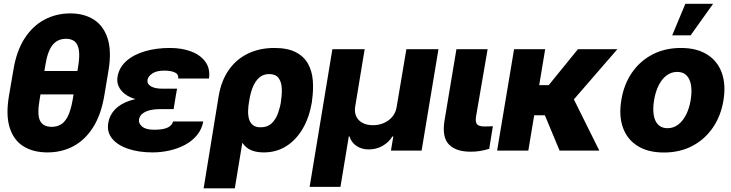

<svg xmlns="http://www.w3.org/2000/svg" viewBox="-20 -811 3937 1034"><path d="M496.6 -428.7 475.1 -302.7H108.4L129.4 -428.7ZM564.5 -432.6 541.5 -294.9Q523.9 -191.4 480.2 -123.5Q436.5 -55.7 374 -22.9Q311.5 9.8 235.8 9.8Q159.2 9.8 106.4 -22.9Q53.7 -55.7 32.2 -123.5Q10.7 -191.4 28.3 -294.9L51.8 -432.6Q68.4 -535.6 112.1 -603.5Q155.8 -671.4 219.2 -705.1Q282.7 -738.8 358.4 -738.8Q433.1 -738.8 485.4 -705.3Q537.6 -671.9 559.6 -604Q581.5 -536.1 564.5 -432.6ZM371.6 -274.9 401.4 -456.1Q410.2 -511.7 404.3 -543.7Q398.4 -575.7 380.9 -588.9Q363.3 -602.1 335.4 -602.1Q289.6 -602.1 262.5 -567.9Q235.4 -533.7 223.6 -456.1L193.4 -274.9Q179.2 -193.8 195.6 -160.9Q211.9 -127.9 258.8 -127.9Q285.6 -127.9 307.4 -140.4Q329.1 -152.8 345.2 -184.6Q361.3 -216.3 371.6 -274.9Z M803.7 -286.6H925.3L915 -223.1H834Q811.5 -223.1 788.6 -217.8Q765.6 -212.4 749 -200.4Q732.4 -188.5 728.5 -167Q725.6 -146 745.6 -129.2Q765.6 -112.3 810.5 -112.3Q857.9 -112.3 882.3 -123.8Q906.7 -135.3 912.1 -156.7H1074.7Q1066.9 -114.7 1041 -83.3Q1015.1 -51.8 976.8 -31.2Q938.5 -10.7 893.3 -0.5Q848.1 9.8 801.8 9.8Q727.5 9.8 670.4 -9.5Q613.3 -28.8 584 -64.5Q554.7 -100.1 563 -148.9Q569.8 -190.9 599.4 -221.7Q628.9 -252.4 680.4 -269.5Q731.9 -286.6 803.7 -286.6ZM921.4 -265.6H799.8Q751 -265.6 713.6 -276.1Q676.3 -286.6 652.6 -304.9Q628.9 -323.2 618.7 -346.9Q608.4 -370.6 612.8 -396.5Q621.1 -447.3 659.9 -481.9Q698.7 -516.6 759.8 -534.7Q820.8 -552.7 895 -552.7Q960.4 -552.7 1010.5 -533.4Q1060.5 -514.2 1086.7 -477.3Q1112.8 -440.4 1105.5 -388.2H939.9Q942.4 -411.6 921.1 -421.1Q899.9 -430.7 864.7 -430.7Q822.8 -430.7 800.3 -415.3Q777.8 -399.9 774.4 -380.9Q771 -359.4 792.2 -346.4Q813.5 -333.5 852.5 -333.5H933.6Z M1076.7 203.1 1157.2 -291Q1170.9 -375 1211.4 -433.3Q1252 -491.7 1314.9 -522.2Q1377.9 -552.7 1457.5 -552.7Q1528.8 -552.7 1572.8 -530Q1616.7 -507.3 1638.7 -467.8Q1660.6 -428.2 1664.6 -377.4Q1668.5 -326.7 1660.6 -271L1659.7 -261.2Q1646 -179.2 1610.4 -118.2Q1574.7 -57.1 1521.5 -23.7Q1468.3 9.8 1400.9 9.8Q1334 9.8 1300.5 -23.7Q1267.1 -57.1 1256.1 -116.7Q1245.1 -176.3 1247.6 -253.9L1321.3 -263.7Q1316.9 -239.3 1316.2 -214.8Q1315.4 -190.4 1321 -170.2Q1326.7 -149.9 1341.6 -137.7Q1356.4 -125.5 1383.8 -125.5Q1420.4 -125.5 1442.4 -146.2Q1464.4 -167 1476.1 -198.5Q1487.8 -230 1492.7 -261.2L1493.7 -271Q1499.5 -308.1 1497.1 -340.3Q1494.6 -372.6 1479 -392.3Q1463.4 -412.1 1429.2 -412.1Q1398.4 -412.1 1377 -393.8Q1355.5 -375.5 1342.3 -343.8Q1329.1 -312 1322.8 -272L1244.6 203.1Z M1647.5 195.3 1770 -545.9H1943.8L1892.6 -235.4Q1888.2 -206.1 1898.7 -183.8Q1909.2 -161.6 1932.4 -149.2Q1955.6 -136.7 1988.3 -136.7Q2021.5 -136.7 2048.8 -149.2Q2076.2 -161.6 2094 -183.8Q2111.8 -206.1 2116.2 -235.4L2168.5 -545.9H2341.3L2250.5 0H2085.4L2098.1 -76.2H2093.3Q2073.2 -43.9 2039.8 -25.1Q2006.3 -6.3 1965.8 -6.3Q1927.2 -6.3 1899.7 -25.1Q1872.1 -43.9 1862.3 -76.2H1858.4L1813.5 195.3Z M2438 -545.9H2606L2543.5 -182.6Q2539.1 -152.3 2549.6 -141.1Q2560.1 -129.9 2590.3 -129.9Q2605 -129.9 2614.7 -130.4Q2624.5 -130.9 2634.3 -131.3L2614.7 -9.8Q2591.8 -2.4 2566.2 2Q2540.5 6.3 2515.1 5.9Q2436.5 6.3 2398.2 -32.5Q2359.9 -71.3 2373.5 -159.2Z M2916 -545.9 2825.2 0H2657.2L2748.5 -545.9ZM3304.7 -545.9 2996.6 -190.4H2832.5L2840.8 -352.5H2935.1L3092.3 -545.9ZM2993.7 0 2904.8 -212.9 3063 -291 3207.5 0Z M3555.7 10.3Q3469.2 10.3 3413.1 -25.4Q3356.9 -61 3334.5 -124.5Q3312 -188 3326.2 -272.5Q3339.8 -356.4 3383.1 -419.4Q3426.3 -482.4 3493.7 -517.6Q3561 -552.7 3647 -552.7Q3732.4 -552.7 3788.6 -517.3Q3844.7 -481.9 3867.4 -418.2Q3890.1 -354.5 3876 -270Q3862.3 -186.5 3818.8 -123.3Q3775.4 -60.1 3708.3 -24.9Q3641.1 10.3 3555.7 10.3ZM3575.2 -120.6Q3606.9 -120.6 3632.3 -139.9Q3657.7 -159.2 3675 -193.6Q3692.4 -228 3699.7 -272.9Q3707 -318.4 3701.4 -352.3Q3695.8 -386.2 3677.2 -405Q3658.7 -423.8 3627 -423.8Q3595.2 -423.8 3569.6 -404.5Q3543.9 -385.3 3526.9 -350.8Q3509.8 -316.4 3502.4 -271Q3495.1 -226.1 3500.5 -192.1Q3505.9 -158.2 3524.7 -139.4Q3543.5 -120.6 3575.2 -120.6ZM3600.1 -620.6 3670.9 -790.5H3820.3L3699.2 -620.6Z"/></svg>

Font: Inter Tight ExtraBold
Style: Italic
Weight: 800
Italic angle: -9.39999°
Designer: Rasmus Andersson
Foundry: rsms
Version: Version 3.004